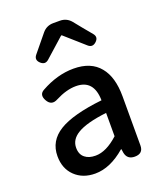

<svg xmlns="http://www.w3.org/2000/svg" viewBox="-153 -932 881 1044"><g transform="rotate(-20 287.5 -410.5)"><path d="M217 13Q145 13 100 -30.5Q55 -74 55 -146Q55 -234 133.5 -282.5Q212 -331 384 -350Q382 -470 279 -470Q224 -470 160 -437Q120 -415 98 -455Q77 -493 110 -511Q205 -564 299 -564Q400 -564 450 -502Q499 -443 499 -331V-165V-47Q499 0 450 0Q406 0 398 -42L395 -63H392Q304 13 217 13ZM252 -78Q314 -78 384 -142V-209V-277Q266 -263 214 -231Q166 -202 166 -154Q166 -115 191 -96Q213 -78 252 -78ZM135 -704 217 -804Q242 -834 281 -834H319Q358 -834 383 -804L421 -757L465 -704Q485 -680 461.5 -658Q438 -636 415 -656L302 -756H298L186 -656Q163 -636 139.5 -658Q116 -680 135 -704Z"/></g></svg>

Font: GenSenRounded TW M
Style: Regular
Weight: 500
Version: Version 1.501;PS 1;hotconv 16.6.51;makeotf.lib2.5.65220